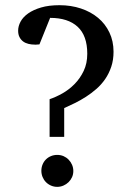

<svg xmlns="http://www.w3.org/2000/svg" viewBox="-20 -707 526 739"><path d="M417 -507.8Q417 -476.1 408.2 -450Q399.4 -423.8 384.8 -402.6Q370.1 -381.3 350.8 -364.5Q331.5 -347.7 310.5 -334.2Q289.6 -320.8 267.8 -310.1Q246.1 -299.3 227.1 -291V-180.2H170.9V-325.2Q194.3 -333 220 -347.4Q245.6 -361.8 266.8 -383.3Q288.1 -404.8 302 -433.8Q315.9 -462.9 315.9 -500Q315.9 -569.8 278.8 -604Q241.7 -638.2 172.9 -638.2L131.8 -536.1Q127.4 -535.6 124 -535.6Q121.1 -535.2 118.7 -535.2Q116.2 -535.2 115.2 -535.2Q101.6 -535.2 89.6 -538.1Q77.6 -541 68.8 -547.6Q60.1 -554.2 54.9 -564.5Q49.8 -574.7 49.8 -588.9Q49.8 -606.4 59.3 -624Q68.8 -641.6 88.6 -655.5Q108.4 -669.4 138.2 -678.2Q168 -687 209 -687Q253.4 -687 291.5 -674.3Q329.6 -661.6 357.4 -638.4Q385.3 -615.2 401.1 -582Q417 -548.8 417 -507.8ZM262.2 -48.8Q262.2 -36.1 257.3 -25.1Q252.4 -14.2 243.9 -5.9Q235.4 2.4 224.1 7.3Q212.9 12.2 200.2 12.2Q187.5 12.2 176.3 7.3Q165 2.4 156.7 -6.1Q148.4 -14.6 143.8 -25.9Q139.2 -37.1 139.2 -49.8Q139.2 -62.5 143.8 -73.7Q148.4 -85 156.7 -93.3Q165 -101.6 176.3 -106.2Q187.5 -110.8 200.2 -110.8Q213.4 -110.8 224.6 -106Q235.8 -101.1 244.1 -92.5Q252.4 -84 257.3 -72.8Q262.2 -61.5 262.2 -48.8Z"/></svg>

Font: Tagmukay Beta
Style: Regular
Weight: 400
Designer: Peter Martin
Foundry: SIL International
Version: Version 2.000; dev 82b92eM